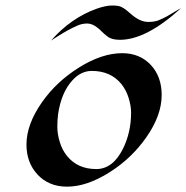

<svg xmlns="http://www.w3.org/2000/svg" viewBox="-20 -680 687 708"><path d="M227.5 8.3Q191.9 8.3 164.6 -3.7Q137.2 -15.6 118.2 -36.6Q77.6 -80.6 77.6 -147Q77.6 -221.7 135.3 -303.7Q188 -378.9 271.5 -431.2Q356 -483.9 430.7 -483.9Q496.1 -483.9 537.1 -439.5Q576.2 -396.5 576.2 -329.6Q576.2 -254.4 519 -172.9Q464.8 -95.7 384.3 -44.9Q300.3 8.3 227.5 8.3ZM463.4 -264.6Q463.4 -290 454.1 -319.6Q444.8 -349.1 426.8 -371.1Q387.2 -418.5 318.8 -418.5Q277.8 -418.5 246.1 -382.8Q206.1 -338.4 194.3 -259.8Q191.4 -238.3 191.4 -212.4Q191.4 -186.5 200.2 -157Q209 -127.4 227.1 -105Q266.1 -56.6 335 -56.6Q395.5 -56.6 432.6 -129.9Q463.4 -190.9 463.4 -264.6ZM647.5 -649.9Q519.5 -533.2 422.4 -533.2Q392.6 -533.2 377.7 -544.4Q362.8 -555.7 355.7 -563.2Q348.6 -570.8 339.8 -577.6Q320.3 -593.3 301.5 -593.3Q282.7 -593.3 265.4 -585.7Q248 -578.1 229.5 -567.9Q210.9 -557.6 194.1 -546.9Q177.2 -536.1 168 -530.3Q242.2 -614.7 337.9 -648.4Q370.6 -659.7 393.1 -659.7Q415.5 -659.7 425.5 -655.3Q435.5 -650.9 444.3 -644Q453.1 -637.2 461.7 -629.4Q470.2 -621.6 480.5 -614.7Q503.9 -599.1 526.4 -599.1Q548.8 -599.1 563.5 -604.7Q578.1 -610.4 593 -618.4Q607.9 -626.5 621.8 -635.3Q635.7 -644 647.5 -649.9Z"/></svg>

Font: Fondamento
Style: Italic
Weight: 400
Italic angle: -12°
Version: Version 1.000